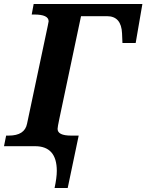

<svg xmlns="http://www.w3.org/2000/svg" viewBox="-43 -734 735 964"><path d="M-12.2 -53.2H1Q81.1 -53.2 92.8 -112.8L196.8 -604Q201.2 -625 201.2 -627Q201.2 -661.1 128.9 -661.1H116.2L126 -713.9H671.9L638.2 -518.1H571.8L569.8 -565.9Q566.4 -652.8 494.1 -652.8H363.8L254.9 -137.2Q246.1 -95.7 246.1 -86.9Q246.1 -53.2 314 -53.2H352.1L296.9 210H231Q242.2 157.7 242.2 124Q242.2 0 132.8 0H-22.9Z"/></svg>

Font: Droid Serif
Style: Bold Italic
Weight: 700
Italic angle: -12°
Designer: Monotype Design team
Foundry: Monotype Imaging Inc.
Version: Version 1.03